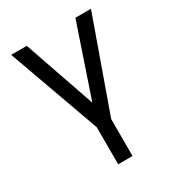

<svg xmlns="http://www.w3.org/2000/svg" viewBox="-179 -656 892 971"><g transform="rotate(-30 267.0 -170.0)"><path d="M34.1 -545.5 225.9 -11.4V204.5H309.7V-11.4L500 -545.5H409.1L268.5 -130.7L125 -545.5Z"/></g></svg>

Font: Karasuma Gothic
Style: Regular
Weight: 400
Designer: Rasmus Andersson, Ryoko Nishizuka
Foundry: Genbu
Version: Version 1.00